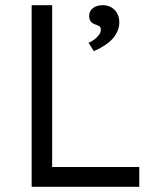

<svg xmlns="http://www.w3.org/2000/svg" viewBox="-20 -720 617 740"><path d="M102 0V-700H181V-76.3H516.8V0ZM341.7 -522.9 321.4 -555.1Q333.1 -559.8 343.9 -568Q354.7 -576.1 361.7 -586Q368.7 -595.8 368.7 -605.4Q368.7 -612.1 365.4 -616.5Q362 -620.8 350.4 -624.5Q335.1 -629.5 329.4 -637.8Q323.7 -646.1 323.7 -659.4Q323.7 -677 338 -688.5Q352.3 -700 375.9 -700Q403.5 -700 421.6 -681.9Q439.8 -663.7 439.8 -633.5Q439.8 -616.5 433.1 -600.7Q426.5 -584.9 414.2 -571Q401.9 -557.2 383.4 -545.1Q365 -532.9 341.7 -522.9Z"/></svg>

Font: Lexend Medium
Style: Regular
Weight: 500
Designer: Bonnie Shaver-Troup, Thomas Jockin
Foundry: Lexend
Version: Version 1.005